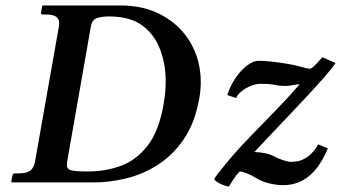

<svg xmlns="http://www.w3.org/2000/svg" viewBox="-20 -666 1245 701"><path d="M23 0 21 -2 25 -24Q27 -33 34 -33H48Q77 -33 90.5 -43Q104 -53 108 -77L195 -569Q196 -577 196 -582Q196 -613 150 -613H136Q128 -613 130 -621L134 -644L137 -646H421Q508 -646 574 -609Q640 -572 676.5 -508.5Q713 -445 713 -366Q713 -338 708 -309Q692 -217 650.5 -157Q609 -97 553.5 -62.5Q498 -28 438 -14Q378 0 324 0ZM225 -75Q224 -68 224 -63Q224 -49 239 -44.5Q254 -40 302 -40Q364 -40 420 -60Q476 -80 518 -133Q560 -186 577 -284Q585 -328 585 -369Q585 -430 565 -484.5Q545 -539 500 -572.5Q455 -606 378 -606Q353 -606 335 -600.5Q317 -595 312 -571ZM1157 -457 1205 -436Q1191 -415 1162.5 -382.5Q1134 -350 1098 -311.5Q1062 -273 1025.5 -234.5Q989 -196 958 -163.5Q927 -131 909 -111Q931 -110 948 -106.5Q965 -103 975 -98Q993 -88 1012.5 -81.5Q1032 -75 1042 -75Q1051 -75 1067 -77.5Q1083 -80 1103 -93.5Q1123 -107 1142 -139L1177 -124Q1154 -70 1127 -41Q1100 -12 1072 -1Q1044 10 1016 10Q991 10 965 4Q939 -2 920 -13Q897 -27 880.5 -33.5Q864 -40 856 -40Q854 -40 843.5 -27Q833 -14 816 15Q801 13 783.5 4.5Q766 -4 762 -12Q764 -17 775.5 -32Q787 -47 802 -65Q817 -83 828 -96Q858 -131 901 -175Q944 -219 990 -266.5Q1036 -314 1074 -358Q1071 -359 1060 -357Q1049 -355 1038.5 -353.5Q1028 -352 1023 -352Q1001 -352 984 -356Q967 -360 930 -360Q916 -360 897.5 -353Q879 -346 863.5 -334Q848 -322 842 -308L810 -319Q819 -349 837.5 -377.5Q856 -406 879.5 -425Q903 -444 926 -444Q944 -444 971.5 -441Q999 -438 1029 -433Q1059 -428 1083 -421Q1104 -415 1111 -415Q1116 -415 1125.5 -423.5Q1135 -432 1157 -457Z"/></svg>

Font: Libertinus Serif Semibold Italic
Style: Regular
Weight: 600
Italic angle: -11.5°
Designer: Philipp H. Poll, Khaled Hosny
Foundry: Caleb Maclennan
Version: Version 7.051;RELEASE